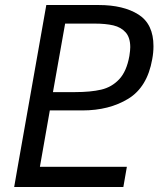

<svg xmlns="http://www.w3.org/2000/svg" viewBox="-20 -745 640 765"><path d="M50.5 -80.5 164.5 -725H373Q472 -725 531.8 -687Q591.5 -649 591.5 -561Q591.5 -535.5 586.5 -509Q567 -398 491 -351.5Q415 -305 308 -305H178.5L139 -80.5H485.5L471.5 0H36.5ZM495.5 -522Q499 -545 499 -557Q499 -595 480.8 -615.8Q462.5 -636.5 431.8 -643.8Q401 -651 357 -651H239.5L191 -378H278.5Q341 -378 383 -387.8Q425 -397.5 454.8 -429Q484.5 -460.5 495.5 -522Z"/></svg>

Font: JuliaMono Italic
Style: Regular
Weight: 400
Italic angle: -9°
Monospace: yes
Designer: cormullion
Foundry: corm
Version: Version 0.049; ttfautohint (v1.8.4)